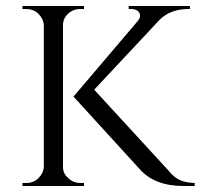

<svg xmlns="http://www.w3.org/2000/svg" viewBox="-20 -620 669 640"><path d="M629 -10C629 -10 629 -10 629 -10C608 -11 592 -14 579 -20C566 -26 554 -36 542 -51C542 -51 294 -321 294 -321C294 -321 512 -554 512 -554C512 -554 512 -554 512 -554C536 -578 568 -590 609 -590C609 -590 613 -590 613 -590C613 -590 613 -600 613 -600C613 -600 409 -600 409 -600C409 -600 409 -590 409 -590C409 -590 418 -590 418 -590C418 -590 418 -590 418 -590C430 -590 439 -586 444 -578C449 -569 447 -560 440 -551C440 -551 225 -298 225 -298C225 -298 445 -57 445 -57C445 -57 445 -57 445 -57C478 -19 527 0 592 0C592 0 629 0 629 0C629 0 629 -10 629 -10ZM249 -10C233 -10 219 -15 208 -26C196 -36 190 -48 190 -63C190 -63 190 -537 190 -537C190 -537 190 -537 190 -537C190 -547 193 -556 198 -564C198 -564 198 -564 198 -564C210 -581 227 -590 248 -590C248 -590 260 -590 260 -590C260 -590 260 -600 260 -600C260 -600 55 -600 55 -600C55 -600 55 -590 55 -590C55 -590 67 -590 67 -590C67 -590 67 -590 67 -590C83 -590 97 -585 108 -574C119 -563 125 -551 126 -536C126 -536 126 -64 126 -64C126 -64 126 -64 126 -64C125 -49 119 -37 108 -26C97 -15 83 -10 67 -10C67 -10 55 -10 55 -10C55 -10 55 0 55 0C55 0 260 0 260 0C260 0 260 -10 260 -10C260 -10 249 -10 249 -10C249 -10 249 -10 249 -10Z"/></svg>

Font: Cinzel Utterance
Style: Regular
Weight: 500
Designer: Natanael Gama
Foundry: ""
Version: ""